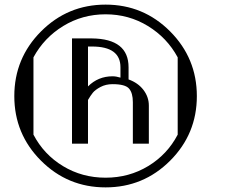

<svg xmlns="http://www.w3.org/2000/svg" viewBox="-20 -812 978 832"><path d="M502 -520.5Q502 -610.4 378.9 -610.4H361.3V-437.5Q405.3 -481.4 467.8 -481.4Q483.4 -481.4 502 -475.6ZM292 -645.5H378.9Q537.1 -643.6 537.1 -520.5V-467.8Q578.1 -453.1 601.6 -422.4Q625 -391.6 625 -354.5V-189.5H555.7V-369.1Q555.7 -409.2 539.1 -428.2Q522.5 -447.3 467.8 -447.3Q438.5 -447.3 415.5 -435.1Q392.6 -422.9 382.3 -410.2Q372.1 -397.5 361.3 -378.9V-189.5H292ZM157.7 -675.8Q273.4 -792 437.5 -792Q601.6 -792 717.3 -675.8Q833 -559.6 833 -395.5Q833 -231.4 717.3 -115.7Q601.6 0 437.5 0Q273.4 0 157.7 -115.7Q42 -231.4 42 -395.5Q42 -559.6 157.7 -675.8ZM125 -563.5V-228.5Q169.9 -142.6 252.9 -92.3Q335.9 -42 437.5 -42Q539.1 -42 622.1 -92.3Q705.1 -142.6 750 -228.5V-563.5Q704.1 -648.4 621.1 -699.2Q538.1 -750 437.5 -750Q336.9 -750 253.9 -699.2Q170.9 -648.4 125 -563.5Z"/></svg>

Font: wanta
Style: Medium
Weight: 500
Version: Version 0.91